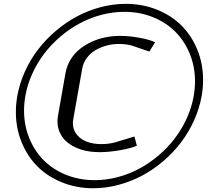

<svg xmlns="http://www.w3.org/2000/svg" viewBox="-20 -895 1082 998"><path d="M498 -104Q463.4 -104 431.4 -110.1Q399.4 -116.2 371.6 -129.4Q343.8 -142.6 323.2 -161.1Q302.7 -179.7 290.8 -206.3Q278.8 -232.9 278.8 -264.6Q278.8 -280.8 282.2 -297.9L320.3 -514.6Q327.1 -552.7 346.7 -585Q366.2 -617.2 394.3 -639.6Q422.4 -662.1 457 -678Q491.7 -693.8 529.1 -701.2Q566.4 -708.5 604.5 -708.5Q652.8 -708.5 708.3 -698Q763.7 -687.5 786.1 -674.8L756.3 -627L668 -657.2Q638.2 -666.5 597.2 -666.5Q564.9 -666.5 534.2 -658.2Q503.4 -649.9 476.8 -634.5Q450.2 -619.1 431.4 -594Q412.6 -568.8 407.2 -537.6L360.8 -274.9Q358.9 -264.2 358.9 -253.9Q358.9 -219.7 379.9 -194.6Q400.9 -169.4 433.3 -157.7Q465.8 -146 505.4 -146Q546.4 -146 579.6 -155.3L678.7 -185.5L691.4 -137.7Q664.6 -125 605.5 -114.5Q546.4 -104 498 -104ZM1028.3 -396Q1016.6 -331.1 988.5 -268.8Q960.4 -206.5 920.4 -154.1Q880.4 -101.6 828.4 -57.1Q776.4 -12.7 718.3 18.1Q660.2 48.8 595 66.2Q529.8 83.5 464.8 83.5Q377.9 83.5 302.7 53.2Q227.5 22.9 174.8 -29.8Q122.1 -82.5 92.3 -155.8Q62.5 -229 62.5 -312.5Q62.5 -354 69.8 -396Q81.5 -460.9 109.6 -523.2Q137.7 -585.4 178 -637.9Q218.3 -690.4 270.3 -734.6Q322.3 -778.8 380.4 -809.8Q438.5 -840.8 503.7 -857.9Q568.8 -875 633.8 -875Q720.7 -875 795.9 -844.7Q871.1 -814.5 923.6 -762Q976.1 -709.5 1005.9 -636.2Q1035.6 -563 1035.6 -480Q1035.6 -438.5 1028.3 -396ZM626.5 -833.5Q566.9 -833.5 507.3 -817.9Q447.8 -802.2 395 -773.9Q342.3 -745.6 294.7 -705.3Q247.1 -665 210.4 -616.9Q173.8 -568.8 147.9 -512.2Q122.1 -455.6 111.8 -396Q105 -357.4 105 -319.3Q105 -243.2 132.3 -176.5Q159.7 -109.9 207.5 -61.8Q255.4 -13.7 324 13.9Q392.6 41.5 472.2 41.5Q531.7 41.5 591.3 25.9Q650.9 10.3 703.6 -18.1Q756.3 -46.4 804 -86.7Q851.6 -127 888.2 -175Q924.8 -223.1 950.7 -279.8Q976.6 -336.4 986.8 -396Q993.7 -434.6 993.7 -472.7Q993.7 -548.8 966.3 -615.5Q939 -682.1 891.1 -730.2Q843.3 -778.3 774.7 -805.9Q706.1 -833.5 626.5 -833.5Z"/></svg>

Font: Resagnicto
Style: Italic
Weight: 500
Italic angle: -10°
Version: Version 0.999